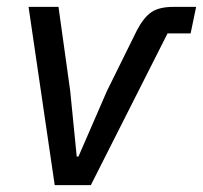

<svg xmlns="http://www.w3.org/2000/svg" viewBox="-20 -538 590 558"><path d="M139 0 63 -518H150L184 -274L203 -83H208L291 -274L378 -450Q398 -488 420.5 -503Q443 -518 484 -518H550L534 -441H467L244 0Z"/></svg>

Font: IBM Plex Sans Text
Style: Italic
Weight: 450
Italic angle: -11°
Designer: Mike Abbink, Paul van der Laan, Pieter van Rosmalen
Foundry: Bold Monday
Version: Version 3.005